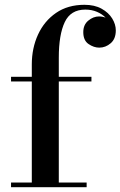

<svg xmlns="http://www.w3.org/2000/svg" viewBox="-20 -780 502 800"><path d="M26 -19.5H112.5V-440.5H26V-460H112.5V-511.5Q112.5 -579.5 138.5 -636Q164.5 -692.5 213.5 -726.2Q262.5 -760 332 -760Q374 -760 403.2 -743.8Q432.5 -727.5 447.5 -703Q462.5 -678.5 462.5 -653.5Q462.5 -618 441.2 -599.8Q420 -581.5 393.5 -581.5Q371 -581.5 349 -596.5Q327 -611.5 327 -646Q327 -677 348 -694.2Q369 -711.5 392.5 -711.5Q406.5 -711.5 420 -706.5Q405.5 -721.5 383.8 -730.8Q362 -740 335.5 -740Q274.5 -740 249.8 -687.8Q225 -635.5 225 -540V-460H361V-440.5H225V-19.5H341V0H26Z"/></svg>

Font: Bodoni* 11pt Medium
Style: Regular
Weight: 500
Version: Version 2.3